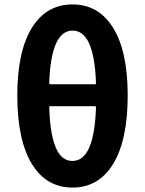

<svg xmlns="http://www.w3.org/2000/svg" viewBox="-20 -832 655 866"><path d="M126 -89Q58 -197 58 -402Q58 -603 126 -710Q191 -812 307 -812Q423 -812 488 -710Q556 -603 556 -402Q556 -196 488 -89Q423 14 307 14Q191 14 126 -89ZM307 -106Q405 -106 413 -348Q413 -353 408 -353H207Q202 -353 202 -348Q206 -217 236 -157Q261 -106 307 -106ZM202 -457Q202 -452 207 -452H408Q413 -452 413 -457Q405 -694 307.5 -694Q210 -694 202 -457Z"/></svg>

Font: Resource Han Rounded JP
Style: Bold
Weight: 700
Designer: Cyano Hao (round all glyphs); Ryoko NISHIZUKA 西塚涼子 (kana, bopomofo & ideographs); Paul D. Hunt (Latin, Greek & Cyrillic)
Foundry: Cyano Hao
Version: 0.990